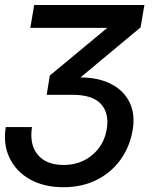

<svg xmlns="http://www.w3.org/2000/svg" viewBox="-20 -536 640 779"><path d="M237.8 223.6Q158.2 223.6 101.6 191.7Q44.9 159.7 18.6 104.5Q-7.8 49.3 3.4 -20.5H109.9Q98.6 49.8 133.1 91.6Q167.5 133.3 238.3 133.3Q306.2 133.3 354.2 93Q402.3 52.7 413.1 -11.7Q423.8 -76.2 389.9 -113.8Q356 -151.4 273.4 -151.4H169.4L182.1 -229.5L414.6 -422.4V-422.9H103L118.7 -515.6H565.9L550.3 -424.8L306.2 -221.7Q380.4 -221.7 431.6 -194.8Q482.9 -168 505.9 -120.4Q528.8 -72.8 518.6 -10.3Q507.3 58.1 469.5 111.1Q431.6 164.1 372.3 193.8Q313 223.6 237.8 223.6Z"/></svg>

Font: Inter Display Medium
Style: Italic
Weight: 500
Italic angle: -9.39999°
Designer: Rasmus Andersson
Foundry: rsms
Version: Version 4.000;git-a52131595